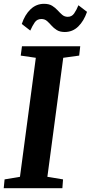

<svg xmlns="http://www.w3.org/2000/svg" viewBox="-24 -985 476 1005"><path d="M-4.5 0 0 -46 80.5 -59.5 163.5 -682.5 84.5 -694 91 -743H396L390.5 -694L307 -682.5L224 -59.5L306 -46L302.5 0ZM315 -817.5Q289.5 -817.5 273.2 -827.8Q257 -838 245.5 -851.2Q234 -864.5 222 -875Q210 -885.5 192.5 -885.5Q170 -885.5 157.8 -867.8Q145.5 -850 134.5 -825L90 -859.5Q106 -908 136 -936.5Q166 -965 206.5 -965Q232.5 -965 249 -954.8Q265.5 -944.5 277.5 -931.2Q289.5 -918 301.2 -907.8Q313 -897.5 329.5 -897Q351.5 -896.5 364 -914.5Q376.5 -932.5 386.5 -957.5L431.5 -923Q415 -875 385.5 -846.2Q356 -817.5 315 -817.5Z"/></svg>

Font: Merriweather 20pt
Style: Bold Italic
Weight: 700
Italic angle: -7.8°
Version: Version 2.101